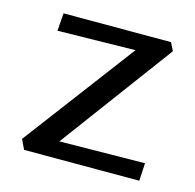

<svg xmlns="http://www.w3.org/2000/svg" viewBox="-70 -482 564 554"><g transform="rotate(15 211.5 -205.0)"><path d="M139 -50 394 -53 391 0H47L33 -29L283 -361L51 -357L55 -410H376L388 -386Z"/></g></svg>

Font: EauTestText Medium
Style: Regular
Weight: 500
Designer: Christian Thalmann (Catharsis Fonts)
Version: Version 0.001;PS 000.001;hotconv 1.0.88;makeotf.lib2.5.64775